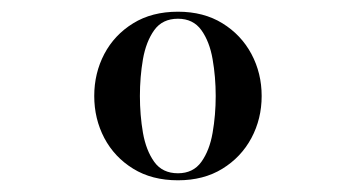

<svg xmlns="http://www.w3.org/2000/svg" viewBox="-20 -783 604 328"><path d="M284 -475Q239.5 -475 207.5 -494.8Q175.5 -514.5 158.2 -547.2Q141 -580 141 -619Q141 -658 158.2 -690.8Q175.5 -723.5 207.5 -743.2Q239.5 -763 284 -763Q328 -763 360 -743.2Q392 -723.5 409.5 -690.8Q427 -658 427 -619Q427 -580 409.5 -547.2Q392 -514.5 360 -494.8Q328 -475 284 -475ZM284 -487Q310 -487 324 -506.5Q338 -526 343.2 -556.2Q348.5 -586.5 348.5 -619Q348.5 -651.5 343.2 -681.8Q338 -712 324 -731.5Q310 -751 284 -751Q257.5 -751 243.5 -731.5Q229.5 -712 224.2 -681.8Q219 -651.5 219 -619Q219 -586.5 224.2 -556.2Q229.5 -526 243.5 -506.5Q257.5 -487 284 -487Z"/></svg>

Font: Bodoni Moda 11pt SemiBold
Style: Regular
Weight: 600
Designer: Owen Earl
Foundry: indestructible type
Version: Version 2.004